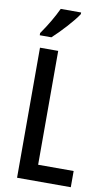

<svg xmlns="http://www.w3.org/2000/svg" viewBox="-102 -989 585 1038"><g transform="rotate(10 190.5 -470.0)"><path d="M256 -931V-940H144C123 -895 94 -845 57 -792V-780H121C163 -818 230 -890 256 -931ZM70 0H365V-89H170V-714H70Z"/></g></svg>

Font: Noto Sans Hebrew ExtraCondensed Medium
Style: Regular
Weight: 500
Width: 2
Designer: Monotype Design Team
Foundry: Monotype Imaging Inc.
Version: Version 2.004